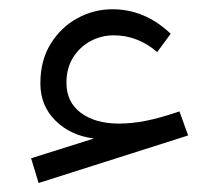

<svg xmlns="http://www.w3.org/2000/svg" viewBox="-20 -394 478 419"><path d="M68.1 -211.9Q68.1 -163.1 101.3 -130.5Q134.5 -97.9 185.1 -91.8L47.9 -48.6L64.2 5.4L390.6 -98.4L371.6 -150.9Q330.1 -136.7 299.2 -130.5Q268.3 -124.3 239.5 -124.3Q188 -124.3 156.5 -147.7Q125 -171.1 125 -213.4Q125 -244.9 139.3 -268.1Q153.6 -291.3 177.2 -304.1Q200.9 -316.9 228.5 -316.9Q254.6 -316.9 278.3 -307.7Q302 -298.6 323 -280.3L352.5 -320.3Q324.2 -347.2 292.5 -360.5Q260.7 -373.8 225.1 -373.8Q184.6 -373.8 148.7 -354.1Q112.8 -334.5 90.5 -298.3Q68.1 -262.2 68.1 -211.9Z"/></svg>

Font: Estedad-FD-VF Thin
Style: Regular
Weight: 100
Designer: Amin Abedi
Version: Version 5.0